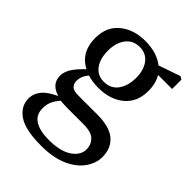

<svg xmlns="http://www.w3.org/2000/svg" viewBox="-194 -549 866 866"><g transform="rotate(45 239.0 -115.5)"><path d="M222 218Q120 218 75.5 187Q31 156 31 107Q31 73 56.5 45.5Q82 18 149 -9L155 -3Q130 22 118.5 44Q107 66 107 92Q107 136 139.5 155.5Q172 175 227 175Q301 175 340 148.5Q379 122 379 84Q379 55 359 34.5Q339 14 290 14H184Q169 14 155 13Q141 12 129 10V7Q59 -8 59 -66Q59 -91 76 -117.5Q93 -144 133 -180V-190L165 -175Q146 -155 137 -138.5Q128 -122 128 -102Q128 -84 139 -72.5Q150 -61 182 -61H301Q380 -61 417 -29.5Q454 2 454 58Q454 98 428 135Q402 172 350.5 195Q299 218 222 218ZM220 -149Q145 -149 98 -187Q51 -225 51 -299Q51 -370 99 -409.5Q147 -449 221 -449Q296 -449 343 -411Q390 -373 390 -299Q390 -228 342.5 -188.5Q295 -149 220 -149ZM218 -186Q262 -186 285.5 -218.5Q309 -251 309 -301Q309 -351 286 -381.5Q263 -412 222 -412Q180 -412 156 -380.5Q132 -349 132 -299Q132 -248 154.5 -217Q177 -186 218 -186ZM319 -381V-407H324L445 -449L459 -440V-381Z"/></g></svg>

Font: Lisu Bosa
Style: Regular
Weight: 400
Designer: David Morse, Annie Olsen, Victor Gaultney, Frank Grießhammer (Latin)
Foundry: SIL International
Version: Version 2.000